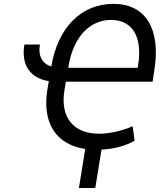

<svg xmlns="http://www.w3.org/2000/svg" viewBox="-20 -757 852 985"><path d="M184.7 -528.4H105.1C87.7 -424.4 134.2 -355.8 230.5 -340.9L223 -296.9C195.3 -126.1 267.8 -14.9 417.3 7.1L384.9 207.4H468.8L500.7 10.7C567.1 7.1 630 -10.3 670.5 -35.5L660.5 -109.4C605.1 -85.2 539.8 -71 488.6 -71C355.1 -71 286.9 -156.2 311.1 -296.9L318.2 -338.1H762.8L771.3 -393.5C806.8 -608 727.3 -737.2 562.5 -737.2C396.7 -737.2 275.9 -615.4 243.3 -415.8C196.7 -430 174.4 -470.5 184.7 -528.4ZM329.9 -409.1 331 -414.8C355.1 -563.9 437.5 -654.8 549.7 -654.8C659.1 -654.8 711.6 -568.2 688.9 -424.7L686.1 -409.1Z"/></svg>

Font: Magic Ui Pro
Style: Italic
Weight: 400
Italic angle: -9.39999°
Designer: Stefan Endress, Andreas Faust
Version: Version 1.000;FEAKit 1.0